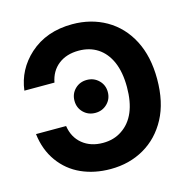

<svg xmlns="http://www.w3.org/2000/svg" viewBox="-109 -842 937 957"><g transform="rotate(-15 359.5 -363.5)"><path d="M346.7 -737.3Q443.4 -737.3 520.5 -693.4Q598.6 -648.4 642.1 -564.5Q685.5 -480.5 685.5 -364.3Q685.5 -244.6 641.1 -161.6Q596.7 -78.6 520 -34.4Q443.4 9.8 346.7 9.8Q263.2 9.8 195.8 -20.5Q128.4 -50.8 84.7 -111.3Q41 -171.9 31.2 -254.9H186.5Q195.3 -195.3 237.5 -160.6Q279.8 -126 343.3 -126Q399.9 -126 441.4 -154.3Q529.8 -212.9 529.8 -364.3Q529.8 -441.4 506.3 -495.1Q482.9 -547.4 441.4 -574.5Q399.9 -601.6 343.8 -601.6Q280.3 -601.6 238.8 -569.1Q197.3 -536.6 186.5 -479H31.2Q44.4 -585 125.5 -658.7Q212.9 -737.3 346.7 -737.3ZM345.2 -280.3Q308.6 -280.3 283.9 -304.7Q259.3 -329.1 259.3 -365.2Q259.3 -401.4 283.9 -425.8Q308.6 -450.2 345.2 -450.2Q381.3 -450.2 406.2 -425.8Q431.2 -401.4 431.2 -365.2Q431.2 -329.1 406.2 -304.7Q381.3 -280.3 345.2 -280.3Z"/></g></svg>

Font: Inter Tight Stencil
Style: Bold
Weight: 700
Designer: Rasmus Andersson
Foundry: rsms
Version: Version 3.004;Glyphs 3.1.2 (3151)